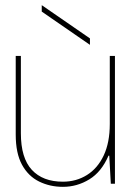

<svg xmlns="http://www.w3.org/2000/svg" viewBox="-20 -713 513 745"><path d="M224 12Q174 12 132 -8.5Q90 -29 65.5 -73.5Q41 -118 41 -191V-496H61V-196Q61 -100 103.5 -54Q146 -8 224 -8Q276 -8 317.5 -34Q359 -60 382.5 -110Q406 -160 406 -232V-496H426V0H410L404 -109H401Q374 -46 326.5 -17Q279 12 224 12ZM329 -539 142 -668V-693L329 -564Z"/></svg>

Font: DM Sans 36pt Thin
Style: Regular
Weight: 250
Designer: Colophon Foundry, Jonny Pinhorn
Foundry: Colophon Foundry
Version: Version 4.004;gftools[0.9.30]